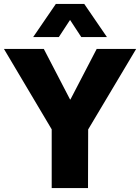

<svg xmlns="http://www.w3.org/2000/svg" viewBox="-39 -953 710 973"><path d="M223 0V-366L256 -242L-19 -705H183L316 -449H318L451 -705H651L375 -242L408 -366L407 0ZM129 -765 244 -933H388L503 -765H373L316 -852L259 -765Z"/></svg>

Font: Nunito Sans 7pt SemiCondensed Black
Style: Regular
Weight: 900
Width: 4
Designer: Vernon Adams
Foundry: Vernon Adams
Version: Version 3.101;gftools[0.9.27]